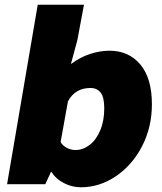

<svg xmlns="http://www.w3.org/2000/svg" viewBox="-20 -781 686 814"><path d="M198 -52H196L172 0H10L140 -761H336L308 -611L281 -511H283Q321 -539 362.5 -552.5Q404 -566 444 -566Q526 -566 575 -507.5Q624 -449 624 -339Q624 -242 582.5 -161.5Q541 -81 471.5 -34Q402 13 323 13Q285 13 250.5 -5Q216 -23 198 -52ZM422 -322Q422 -369 406.5 -388.5Q391 -408 364 -408Q298 -408 268 -351L237 -179Q245 -164 262.5 -154.5Q280 -145 300 -145Q332 -145 360 -166.5Q388 -188 405 -228.5Q422 -269 422 -322Z"/></svg>

Font: Nebula Sans Black
Style: Regular
Weight: 900
Italic angle: -9°
Designer: Paul D. Hunt for Adobe (as Source Sans)
Foundry: Nebula Entertainment & Broadcasting LLC
Version: Version 1.010